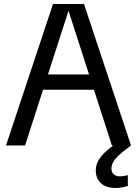

<svg xmlns="http://www.w3.org/2000/svg" viewBox="-20 -725 683 957"><path d="M10 0 244.1 -705H398.6L633 0H537.7L321.5 -671.4L105 0ZM158.3 -277.7V-353.7H484.5V-277.7ZM555.9 212Q509.7 212 483.6 188.6Q457.4 165.1 457.4 124.6Q457.4 91.6 478 62.6Q498.5 33.7 547 -2L583.4 -29.6L604.1 -4.7L633 0L610 17.5Q567.8 49.7 551.6 71.5Q535.4 93.3 535.4 115Q535.4 133.2 546.7 143.6Q558 154 577.2 154Q585.5 154 595.3 152.6Q605.2 151.3 617.2 147.8V202Q602 206.5 586 209.2Q570 212 555.9 212Z"/></svg>

Font: TikTok Sans Light
Style: Regular
Weight: 300
Version: Version 4.000